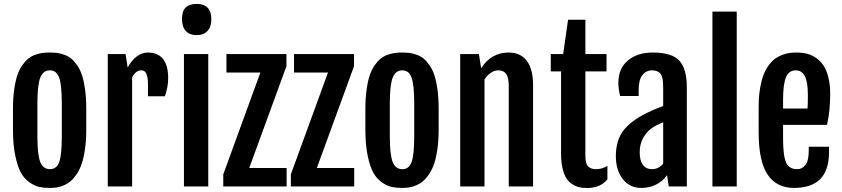

<svg xmlns="http://www.w3.org/2000/svg" viewBox="-20 -947 4277 975"><path d="M232.9 7.3Q203.1 7.3 179.9 2.4Q156.7 -2.4 130.4 -20.5Q104 -38.6 86.7 -69.3Q69.3 -100.1 57.6 -156Q45.9 -211.9 45.9 -288.6V-394Q45.9 -448.2 52 -491.9Q58.1 -535.6 68.1 -565.2Q78.1 -594.7 93.5 -616.2Q108.9 -637.7 124.3 -649.9Q139.6 -662.1 159.9 -669.2Q180.2 -676.3 196.5 -678.2Q212.9 -680.2 233.4 -680.2Q253.4 -680.2 269.3 -678.2Q285.2 -676.3 305.2 -669.4Q325.2 -662.6 340.1 -650.9Q355 -639.2 370.4 -617.7Q385.7 -596.2 395.8 -566.7Q405.8 -537.1 411.9 -493.2Q418 -449.2 418 -394V-288.6Q418 -234.4 411.6 -190.2Q405.3 -146 395 -115.7Q384.8 -85.4 369.4 -62.7Q354 -40 338.4 -26.9Q322.8 -13.7 303.5 -5.6Q284.2 2.4 267.8 4.9Q251.5 7.3 232.9 7.3ZM233.9 -87.9Q267.6 -87.9 280.8 -124.5Q293.9 -161.1 293.9 -255.4V-420.9Q293.9 -515.1 280.5 -552.5Q267.1 -589.8 233.9 -589.8Q198.7 -589.8 184.3 -552.2Q169.9 -514.6 169.9 -420.9V-255.4Q169.9 -161.6 184.3 -124.8Q198.7 -87.9 233.9 -87.9Z M527.3 0V-672.4H617.7L628.4 -604Q647.9 -641.1 674.8 -660.6Q701.7 -680.2 730 -680.2Q834 -680.2 834 -549.3Q834 -506.8 817.4 -458H731.4V-520.5Q731.4 -589.8 698.7 -589.8Q668.9 -589.8 650.9 -553.7V0Z M978 -768.6Q943.4 -768.6 923.8 -789.6Q904.3 -810.5 904.3 -849.1Q904.3 -891.1 923.1 -909.2Q941.9 -927.2 978.5 -927.2Q1053.2 -927.2 1053.2 -849.1Q1053.2 -811 1033.7 -789.8Q1014.2 -768.6 978 -768.6ZM914.1 0V-672.4H1037.6V0Z M1113.8 0V-61.5L1302.2 -578.6H1129.9V-672.4H1434.6V-610.8L1245.6 -93.8H1435.5V0Z M1457 0V-61.5L1645.5 -578.6H1473.1V-672.4H1777.8V-610.8L1588.9 -93.8H1778.8V0Z M2022.5 7.3Q1992.7 7.3 1969.5 2.4Q1946.3 -2.4 1919.9 -20.5Q1893.6 -38.6 1876.2 -69.3Q1858.9 -100.1 1847.2 -156Q1835.4 -211.9 1835.4 -288.6V-394Q1835.4 -448.2 1841.6 -491.9Q1847.7 -535.6 1857.7 -565.2Q1867.7 -594.7 1883.1 -616.2Q1898.4 -637.7 1913.8 -649.9Q1929.2 -662.1 1949.5 -669.2Q1969.7 -676.3 1986.1 -678.2Q2002.4 -680.2 2022.9 -680.2Q2043 -680.2 2058.8 -678.2Q2074.7 -676.3 2094.7 -669.4Q2114.7 -662.6 2129.6 -650.9Q2144.5 -639.2 2159.9 -617.7Q2175.3 -596.2 2185.3 -566.7Q2195.3 -537.1 2201.4 -493.2Q2207.5 -449.2 2207.5 -394V-288.6Q2207.5 -234.4 2201.2 -190.2Q2194.8 -146 2184.6 -115.7Q2174.3 -85.4 2158.9 -62.7Q2143.6 -40 2127.9 -26.9Q2112.3 -13.7 2093 -5.6Q2073.7 2.4 2057.4 4.9Q2041 7.3 2022.5 7.3ZM2023.4 -87.9Q2057.1 -87.9 2070.3 -124.5Q2083.5 -161.1 2083.5 -255.4V-420.9Q2083.5 -515.1 2070.1 -552.5Q2056.6 -589.8 2023.4 -589.8Q1988.3 -589.8 1973.9 -552.2Q1959.5 -514.6 1959.5 -420.9V-255.4Q1959.5 -161.6 1973.9 -124.8Q1988.3 -87.9 2023.4 -87.9Z M2316.9 0V-672.4H2412.1L2423.3 -600.6V-600.1Q2473.6 -680.2 2564 -680.2Q2623 -680.2 2655 -638.2Q2687 -596.2 2687 -515.1V0H2563.5V-510.7Q2563.5 -553.7 2550.3 -571.8Q2537.1 -589.8 2509.8 -589.8Q2491.2 -589.8 2472.9 -577.6Q2454.6 -565.4 2440.4 -543.9V0Z M2829.1 -167.5V-584.5H2776.9V-672.4H2839.8L2864.7 -846.7H2952.6V-672.4H3060.1V-584.5H2952.6V-156.7Q2952.6 -116.2 2966.6 -102.1Q2980.5 -87.9 3005.9 -87.9Q3037.6 -87.9 3064.5 -104.5V-36.1Q3028.3 7.8 2961.9 7.8Q2939.5 7.8 2921.4 3.7Q2903.3 -0.5 2885.5 -12Q2867.7 -23.4 2855.7 -42.5Q2843.8 -61.5 2836.4 -93.3Q2829.1 -125 2829.1 -167.5Z M3237.3 7.3Q3176.8 7.3 3142.1 -38.1Q3107.4 -83.5 3107.4 -154.3Q3107.4 -233.9 3145.5 -283.7Q3183.6 -333.5 3264.6 -373.5Q3299.8 -391.1 3347.7 -408.7V-497.6Q3347.7 -515.6 3346.9 -527.3Q3346.2 -539.1 3343 -552.2Q3339.8 -565.4 3334 -572.8Q3328.1 -580.1 3317.4 -585Q3306.6 -589.8 3291.5 -589.8Q3261.7 -589.8 3242.4 -566.2Q3223.1 -542.5 3223.1 -488.8V-459.5H3128.9Q3120.1 -497.6 3120.1 -525.9Q3120.1 -599.1 3168.2 -639.6Q3216.3 -680.2 3295.4 -680.2Q3392.6 -680.2 3430.2 -638.4Q3467.8 -596.7 3467.8 -503.4V0H3376L3367.2 -57.6Q3346.7 -27.8 3312.7 -10.3Q3278.8 7.3 3237.3 7.3ZM3292 -87.9Q3323.2 -87.9 3347.7 -115.7V-326.2Q3313.5 -312 3299.3 -302.7Q3269 -284.2 3248.8 -251.5Q3228.5 -218.8 3228.5 -173.3Q3228.5 -133.3 3244.1 -110.6Q3259.8 -87.9 3292 -87.9Z M3597.7 0V-888.2H3721.2V0Z M4012.2 7.3Q3923.3 7.3 3877.9 -60.5Q3832.5 -128.4 3832.5 -275.4V-402.3Q3832.5 -455.6 3839.8 -498.5Q3847.2 -541.5 3858.4 -569.8Q3869.6 -598.1 3886.5 -619.4Q3903.3 -640.6 3919.9 -651.9Q3936.5 -663.1 3957 -669.9Q3977.5 -676.8 3992.9 -678.5Q4008.3 -680.2 4026.4 -680.2Q4054.2 -680.2 4078.1 -674.1Q4102.1 -668 4124.3 -652.8Q4146.5 -637.7 4161.9 -614.3Q4177.2 -590.8 4186.5 -554.2Q4195.8 -517.6 4195.8 -470.2Q4195.8 -383.8 4179.7 -313H3956.5V-244.6Q3956.5 -155.8 3971.7 -121.8Q3986.8 -87.9 4028.3 -87.9Q4053.7 -87.9 4070.3 -109.6Q4086.9 -131.3 4086.9 -180.7V-201.7H4189.9V-175.8Q4189.9 -82 4145 -37.4Q4100.1 7.3 4012.2 7.3ZM3956.5 -396H4080.6Q4082.5 -415 4082.5 -464.8Q4082.5 -530.3 4067.1 -560.1Q4051.8 -589.8 4020.5 -589.8Q3986.8 -589.8 3971.7 -555.7Q3956.5 -521.5 3956.5 -437Z"/></svg>

Font: FjallaOne
Style: Regular
Weight: 400
Designer: Irina Smirnova
Foundry: Irina Smirnova
Version: Version 1.001